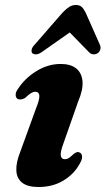

<svg xmlns="http://www.w3.org/2000/svg" viewBox="-20 -738 423 770"><path d="M240.5 -99.5Q226 -99.5 223.8 -114.2Q221.5 -129 235 -164.5L293.5 -331Q314 -379 310.8 -412.8Q307.5 -446.5 285 -464Q262.5 -481.5 223.5 -481.5Q172.5 -481.5 126 -452.8Q79.5 -424 52.5 -382Q42.5 -369 42.8 -357.5Q43 -346 51 -341Q57 -338.5 64.2 -339.2Q71.5 -340 80.5 -345Q94.5 -358.5 103.8 -364.2Q113 -370 121 -370Q136 -370 137.8 -355.2Q139.5 -340.5 124 -302L61 -128.5Q44 -85.5 45.5 -54Q47 -22.5 69 -5.2Q91 12 134.5 12Q191.5 12 234.8 -14.2Q278 -40.5 300 -82Q309.5 -98 309.2 -109Q309 -120 302 -125Q296 -129 290 -128Q284 -127 276.5 -121.5Q263.5 -109 256 -104.2Q248.5 -99.5 240.5 -99.5ZM299.8 -636H232.2L337.6 -528Q346.1 -520 355.9 -520Q365.6 -520 372.9 -525.5Q379.7 -531 382.4 -540.2Q385.2 -549.5 379.7 -560.5L323.6 -687Q316.3 -702 307.8 -710Q299.3 -718 284.5 -718Q269.2 -718 257.1 -710Q244.9 -702 230.5 -687L120.4 -560.5Q109.4 -549.5 107.2 -540.2Q105.1 -531 108.9 -525.5Q114 -520 123.8 -520Q133.6 -520 145.9 -528Z"/></svg>

Font: Fraunces
Style: Bold Italic
Weight: 700
Italic angle: -16°
Version: Version 1.000;[b76b70a41]